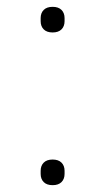

<svg xmlns="http://www.w3.org/2000/svg" viewBox="-20 -535 308 562"><path d="M134 7Q117 7 108 -2Q99 -11 99 -26V-35Q99 -50 108 -59Q117 -68 134 -68Q151 -68 160 -59Q169 -50 169 -35V-26Q169 -11 160 -2Q151 7 134 7ZM134 -440Q117 -440 108 -449Q99 -458 99 -473V-482Q99 -497 108 -506Q117 -515 134 -515Q151 -515 160 -506Q169 -497 169 -482V-473Q169 -458 160 -449Q151 -440 134 -440Z"/></svg>

Font: IBM Plex Sans Hebrew ExtraLight
Style: Regular
Weight: 200
Designer: Mike Abbink, Paul van der Laan, Pieter van Rosmalen, Yanek Iontef
Foundry: Bold Monday
Version: Version 1.2